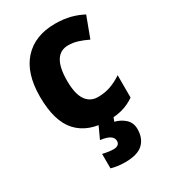

<svg xmlns="http://www.w3.org/2000/svg" viewBox="-195 -654 874 989"><g transform="rotate(-30 242.5 -159.5)"><path d="M284 10Q165 10 102.5 -58Q40 -126 40 -272Q40 -412 107.5 -485.5Q175 -559 294 -559Q345 -559 385 -548.5Q425 -538 458 -520L412 -397Q381 -412 353.5 -420.5Q326 -429 298 -429Q202 -429 202 -273Q202 -195 227.5 -158Q253 -121 299 -121Q339 -121 373.5 -133Q408 -145 442 -168V-35Q409 -12 371.5 -1Q334 10 284 10ZM392 123Q392 178 359 209Q326 240 253 240Q228 240 207.5 237Q187 234 170 229V143Q186 147 203 149.5Q220 152 234 152Q250 152 260 145Q270 138 270 123Q270 105 253 93Q236 81 196 76L231 0H319L307 31Q341 39 366.5 62Q392 85 392 123Z"/></g></svg>

Font: Noto Sans Kannada SemiCondensed ExtraBold
Style: Regular
Weight: 800
Width: 4
Designer: Jelle Bosma - Monotype Design Team
Foundry: Monotype Imaging Inc.
Version: Version 2.005; ttfautohint (v1.8.4.7-5d5b)